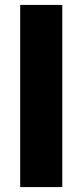

<svg xmlns="http://www.w3.org/2000/svg" viewBox="-20 -760 335 780"><path d="M62 -740H233V0H62Z"/></svg>

Font: SVN-Poppins
Style: Bold
Weight: 700
Designer: Ninad Kale (Devanagari), Jonny Pinhorn (Latin)
Foundry: Indian Type Foundry
Version: Version 3.200;PS 1.000;hotconv 16.6.54;makeotf.lib2.5.65590